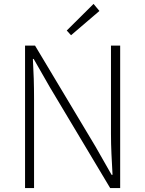

<svg xmlns="http://www.w3.org/2000/svg" viewBox="-20 -961 741 981"><path d="M108 0V-728H159L468 -212L550 -68H555Q552 -121 549.5 -173.5Q547 -226 547 -278V-728H594V0H543L235 -515L152 -660H148Q151 -608 152.5 -558Q154 -508 154 -455V0ZM343 -781 321 -805 458 -941 488 -905Z"/></svg>

Font: Noto Sans TC ExtraLight
Style: Regular
Weight: 250
Designer: Ryoko NISHIZUKA  (kana, bopomofo & ideographs); Paul D. Hunt (Latin, Greek & Cyrillic); Sandoll Communications , Soo-you
Foundry: Adobe
Version: Version 2.004-H2;hotconv 1.0.118;makeotfexe 2.5.65603